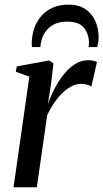

<svg xmlns="http://www.w3.org/2000/svg" viewBox="-20 -788 435 808"><path d="M37 0 103.5 -465.5 46.5 -486 50.5 -508.5 186.5 -533.5 205 -521.5 195 -436.5 181.5 -349Q192.5 -381.5 209.2 -414.2Q226 -447 247.8 -474.2Q269.5 -501.5 295.5 -518Q321.5 -534.5 350 -534.5Q364 -534.5 373.5 -532.2Q383 -530 388 -527L364.5 -423Q360.5 -427.5 348 -431.2Q335.5 -435 320.5 -435Q298.5 -435 277.5 -423Q256.5 -411 237.5 -391.2Q218.5 -371.5 203.5 -348.2Q188.5 -325 178.5 -303L135 0ZM114 -590Q114 -594.5 113.8 -598.5Q113.5 -602.5 113.5 -609Q114.5 -641 124.5 -669.8Q134.5 -698.5 154 -720.8Q173.5 -743 202 -755.8Q230.5 -768.5 268 -768.5Q311 -768.5 339 -749.8Q367 -731 381 -699.8Q395 -668.5 395 -631.5Q395 -617.5 393 -607.8Q391 -598 389 -590H353Q353.5 -593.5 354 -598.5Q354.5 -603.5 354.5 -613Q352.5 -647.5 332.2 -672.2Q312 -697 262 -697Q225.5 -697 201 -682Q176.5 -667 164 -642.5Q151.5 -618 150 -590Z"/></svg>

Font: Merriweather 96pt
Style: Italic
Weight: 400
Italic angle: -7.8°
Version: Version 2.101